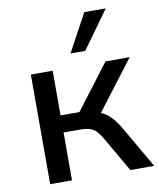

<svg xmlns="http://www.w3.org/2000/svg" viewBox="-87 -861 771 930"><g transform="rotate(-10 298.0 -396.0)"><path d="M84 0V-539.1H191.4V-319.3H284.2L451.2 -539.1H570.3L385.7 -296.9Q412.1 -287.1 434.1 -264.2Q456.1 -241.2 480.5 -199.2L595.7 0H478.5L380.9 -168.9Q358.4 -209 336.4 -222.2Q314.5 -235.4 273.4 -235.4H191.4V0ZM291 -606.4 391.6 -792H497.1L363.3 -606.4Z"/></g></svg>

Font: Min Sans Medium
Style: Regular
Weight: 500
Designer: Jinseong-Kim, NotoSansCJK, Nunito
Foundry: Jinseong-Kim
Version: Version 1.400;Glyphs 3.1.2 (3151)